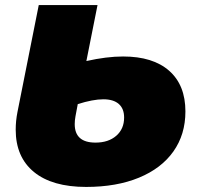

<svg xmlns="http://www.w3.org/2000/svg" viewBox="-20 -720 776 758"><path d="M712 -280Q712 -189 664.5 -122Q617 -55 528.5 -18.5Q440 18 320 18Q186 18 114 -41Q42 -100 42 -208Q42 -243 49 -278L133 -700H365L321 -479Q401 -497 466 -497Q584 -497 648 -440.5Q712 -384 712 -280ZM470 -256Q470 -291 449 -309.5Q428 -328 388 -328Q347 -328 287 -309L278 -261Q275 -245 275 -230Q275 -157 357 -157Q408 -157 439 -184Q470 -211 470 -256Z"/></svg>

Font: Montserrat Alternates Black
Style: Italic
Weight: 900
Italic angle: -11.3°
Designer: Julieta Ulanovsky
Foundry: Julieta Ulanovsky
Version: Version 7.200